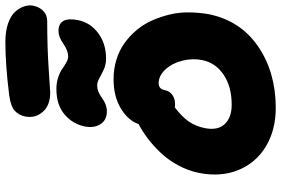

<svg xmlns="http://www.w3.org/2000/svg" viewBox="-186 -897 1047 715"><g transform="rotate(-90 337.5 -539.5)"><path d="M351.1 -876Q301.8 -876 277.8 -904.3Q253.9 -932.6 261.2 -969.2Q265.6 -992.7 282.7 -1008.1Q299.8 -1023.4 340.8 -1028.8Q454.1 -1043 539.1 -1043Q579.6 -1043 608.9 -1032.5Q638.2 -1022 652.3 -1005.4Q666.5 -988.8 671.6 -971.7Q676.8 -954.6 673.8 -939Q668.5 -914.6 653.3 -900.9Q638.2 -887.2 616.2 -887.2Q518.1 -887.2 436.3 -881.6Q354.5 -876 351.1 -876ZM477.1 -668Q455.1 -668 436.8 -676.3Q418.5 -684.6 403.8 -692.9Q389.2 -701.2 376 -701.2Q355 -701.2 330.1 -683.1Q305.2 -665 280.8 -665Q247.6 -665 232.4 -689.2Q217.3 -713.4 224.1 -748Q233.4 -792.5 269 -822.8Q304.7 -853 363.8 -853Q387.2 -853 407.2 -846.2Q427.2 -839.4 438.7 -831.1Q450.2 -822.8 462.6 -815.9Q475.1 -809.1 484.9 -809.1Q505.9 -809.1 532 -827.1Q558.1 -845.2 579.1 -845.2Q634.3 -845.2 620.1 -772.9Q610.8 -726.1 571.3 -697Q531.7 -668 477.1 -668ZM293 -36.1Q210.9 -36.1 149.9 -72.8Q88.9 -109.4 62 -174.8Q35.2 -240.2 50.8 -320.8Q59.1 -362.3 79.6 -399.9Q100.1 -437.5 126.7 -465.3Q153.3 -493.2 179.7 -512.9Q206.1 -532.7 232.9 -546.9Q246.6 -586.4 291.7 -613.3Q336.9 -640.1 399.9 -640.1Q438 -640.1 472.4 -629.6Q506.8 -619.1 533.4 -600.1Q560.1 -581.1 582.3 -554.9Q604.5 -528.8 618.4 -497.6Q632.3 -466.3 640.9 -431.2Q649.4 -396 648.9 -359.1Q648.4 -322.3 642.1 -285.2Q617.7 -167 521.7 -101.6Q425.8 -36.1 293 -36.1ZM217.8 -299.8Q208.5 -251.5 233.2 -225.8Q257.8 -200.2 305.2 -200.2Q372.1 -200.2 416.7 -230.2Q461.4 -260.3 471.2 -310.1Q478.5 -346.2 469 -384Q459.5 -421.9 436.3 -447Q413.1 -472.2 384.8 -472.2Q363.3 -472.2 358.9 -448.2Q355.5 -430.7 341.1 -420.9Q326.7 -411.1 308.1 -411.1Q299.8 -411.1 294.9 -412.1Q258.3 -383.8 241.5 -358.6Q224.6 -333.5 217.8 -299.8Z"/></g></svg>

Font: Shantell Sans Irregular
Style: Italic
Weight: 800
Italic angle: -11.31°
Designer: Stephen Nixon, Anya Danilova, Shantell Martin
Foundry: Arrow Type
Version: Version 1.006;[9816181b4]